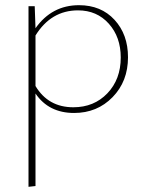

<svg xmlns="http://www.w3.org/2000/svg" viewBox="-20 -432 562 741"><path d="M285 -412Q370 -412 422 -355.5Q474 -299 474 -211Q474 -118 414.5 -57Q355 4 266 4Q168 4 117 -71V286L90 289V-408H114L117 -323Q180 -412 285 -412ZM263 -18Q343 -18 394.5 -72Q446 -126 446 -210Q446 -289 400 -340.5Q354 -392 281 -392Q177 -392 117 -295V-100Q166 -18 263 -18Z"/></svg>

Font: EauTestText Extralight
Style: Italic
Weight: 250
Italic angle: -12°
Designer: Christian Thalmann (Catharsis Fonts)
Version: Version 0.001;PS 000.001;hotconv 1.0.88;makeotf.lib2.5.64775